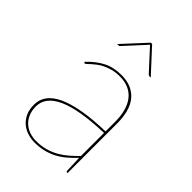

<svg xmlns="http://www.w3.org/2000/svg" viewBox="-210 -790 889 889"><g transform="rotate(45 234.5 -346.0)"><path d="M392 0Q385 0 385 -8L382 -87.5Q361 -65.5 340 -47.8Q319 -30 295.5 -17.8Q272 -5.5 245 1.2Q218 8 185 8Q163 8 140.8 1.2Q118.5 -5.5 100.5 -20.2Q82.5 -35 71.2 -58.2Q60 -81.5 60 -115Q60 -148 79.2 -174.2Q98.5 -200.5 138.2 -219Q178 -237.5 238.5 -248.2Q299 -259 382 -261V-324Q382 -362.5 373.5 -393Q365 -423.5 348.5 -444.5Q332 -465.5 307 -476.8Q282 -488 249 -488Q223 -488 202 -482.5Q181 -477 164.5 -469Q148 -461 135.8 -451.5Q123.5 -442 114.5 -434Q105.5 -426 100 -420.5Q94.5 -415 92 -415Q90 -415 87 -418L85 -420Q121 -458 159.5 -478Q198 -498 249 -498Q286.5 -498 313.8 -486Q341 -474 359 -451.5Q377 -429 385.5 -396.8Q394 -364.5 394 -324V0ZM185 -2Q219.5 -2 247.5 -10Q275.5 -18 299 -31.5Q322.5 -45 342.8 -62.8Q363 -80.5 382 -100V-251Q224.5 -246 148.2 -211.8Q72 -177.5 72 -115Q72 -85.5 81.8 -64.2Q91.5 -43 107.2 -29.2Q123 -15.5 143.2 -8.8Q163.5 -2 185 -2ZM354 -585H345Q341 -585 337 -589L247 -687L244 -690L241 -687L151 -589Q149.5 -587.5 147.5 -586.2Q145.5 -585 143 -585H134L240 -700H248Z"/></g></svg>

Font: Lato Hairline
Style: Regular
Weight: 250
Designer: Lukasz Dziedzic
Foundry: Lukasz Dziedzic
Version: Version 1.104; Western+Polish opensource